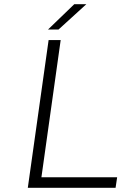

<svg xmlns="http://www.w3.org/2000/svg" viewBox="-20 -890 618 910"><path d="M535.2 -49.8 527.8 0H111.8L210.4 -700.2H267.6L176.3 -49.8ZM207.5 -750 332 -870.1H389.2L257.3 -750Z"/></svg>

Font: Fivo Sans Light
Style: Regular
Weight: 300
Designer: Alexander Slobzheninov
Foundry: Alexander Slobzheninov
Version: 1.0